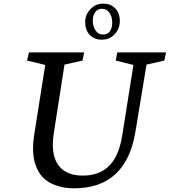

<svg xmlns="http://www.w3.org/2000/svg" viewBox="-20 -1025 938 1061"><path d="M277.8 -292Q272 -255.4 272 -226.6Q272 -140.6 314.9 -97.7Q357.9 -54.7 437 -54.7Q505.9 -54.7 552.2 -84Q592.3 -108.9 617.7 -155.3Q637.2 -191.9 648.9 -242.2Q652.3 -257.3 656.7 -284.2L717.3 -666L619.6 -690.4L628.4 -735.4H897.9L888.2 -690.4L789.6 -668L728 -294.9Q675.8 15.6 389.2 15.6Q321.3 15.6 269 -8.8Q235.8 -23.9 213.9 -47.9Q191.9 -71.8 177.7 -110.4Q162.6 -149.9 162.6 -203.1Q162.6 -236.3 168.5 -277.3L230 -666L129.4 -690.4L140.1 -735.4H444.8L436 -690.4L336.4 -668ZM492.7 -910.2Q492.7 -878.9 508.1 -856.4Q523.4 -834 549.3 -834Q573.7 -834 586.9 -851.6Q600.1 -869.1 600.1 -901.4Q600.1 -933.1 584.5 -954.8Q568.8 -976.6 543.5 -976.6Q519.5 -976.6 506.1 -957.8Q492.7 -939 492.7 -910.2ZM542.5 -805.7Q501 -805.7 475.8 -832Q450.7 -858.4 450.7 -903.3Q450.7 -944.8 480 -974.9Q509.3 -1004.9 550.3 -1004.9Q592.3 -1004.9 617.2 -978.5Q642.1 -952.1 642.1 -909.2Q642.1 -866.2 613.8 -835.9Q585.4 -805.7 542.5 -805.7Z"/></svg>

Font: Neuton
Style: Italic
Weight: 400
Italic angle: -9°
Designer: Brian M Zick
Version: Version 1.32